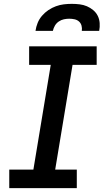

<svg xmlns="http://www.w3.org/2000/svg" viewBox="-20 -975 540 995"><path d="M28 0V-96H153L243 -639H131V-735H481V-639H356L266 -96H378V0ZM164 -815Q167 -836 175 -856Q183 -876 197.5 -893Q212 -910 230.5 -922.5Q249 -935 269.5 -942.5Q290 -950 310.5 -952.5Q331 -955 352 -955Q373 -955 393 -952.5Q413 -950 430.5 -942.5Q448 -935 463 -922.5Q478 -910 486.5 -893Q495 -876 496.5 -855.5Q498 -835 494 -815H404Q406 -829 402.5 -842Q399 -855 389.5 -863.5Q380 -872 366.5 -875Q353 -878 339 -878Q325 -878 311 -875Q297 -872 284.5 -863.5Q272 -855 264.5 -842Q257 -829 254 -815Z"/></svg>

Font: Iosevka Gothic
Style: Bold Italic
Weight: 700
Italic angle: -9°
Monospace: yes
Designer: Belleve Invis
Foundry: Belleve Invis
Version: Version 15.5.1; ttfautohint (v1.8.4)